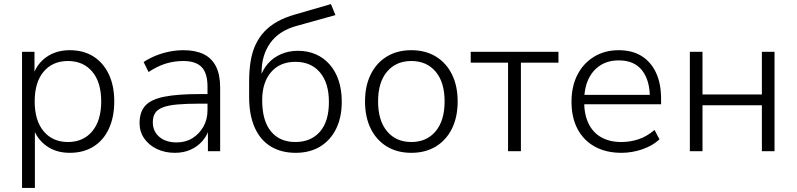

<svg xmlns="http://www.w3.org/2000/svg" viewBox="-20 -741 3904 941"><path d="M88 180V-487H149V-368H141Q159 -427 207 -461Q255 -495 322 -495Q389 -495 437.5 -464.5Q486 -434 513 -377.5Q540 -321 540 -244Q540 -167 513.5 -110Q487 -53 438 -22.5Q389 8 322 8Q255 8 207.5 -26Q160 -60 142 -117H151V180ZM313 -45Q388 -45 432 -97.5Q476 -150 476 -244Q476 -338 432 -390Q388 -442 313 -442Q238 -442 194 -390Q150 -338 150 -244Q150 -150 194 -97.5Q238 -45 313 -45Z M837 8Q788 8 748.5 -11Q709 -30 686.5 -63Q664 -96 664 -137Q664 -192 692 -223Q720 -254 785 -267Q850 -280 959 -280H1009V-233H961Q894 -233 849 -229Q804 -225 777.5 -214.5Q751 -204 740 -186.5Q729 -169 729 -142Q729 -97 761 -70Q793 -43 846 -43Q890 -43 923.5 -64Q957 -85 977 -120.5Q997 -156 997 -201V-316Q997 -382 968.5 -412Q940 -442 878 -442Q834 -442 793 -429.5Q752 -417 708 -388L684 -437Q711 -455 743 -468Q775 -481 810 -488Q845 -495 879 -495Q938 -495 978 -475.5Q1018 -456 1038.5 -415.5Q1059 -375 1059 -312V0H999V-116H1007Q997 -79 973 -51Q949 -23 914.5 -7.5Q880 8 837 8Z M1429 8Q1359 8 1307.5 -23Q1256 -54 1228.5 -115.5Q1201 -177 1201 -266V-342Q1201 -396 1208.5 -441.5Q1216 -487 1233 -523Q1250 -559 1276.5 -587Q1303 -615 1340 -635.5Q1377 -656 1426 -670L1602 -721L1624 -667L1430 -613Q1346 -589 1304 -529.5Q1262 -470 1262 -385V-355H1253Q1266 -398 1292.5 -428.5Q1319 -459 1357 -475.5Q1395 -492 1440 -492Q1489 -492 1528.5 -474.5Q1568 -457 1596.5 -424Q1625 -391 1640 -345.5Q1655 -300 1655 -243Q1655 -166 1627.5 -110Q1600 -54 1549.5 -23Q1499 8 1429 8ZM1427 -45Q1504 -45 1548 -95.5Q1592 -146 1592 -241Q1592 -335 1548 -386.5Q1504 -438 1428 -438Q1352 -438 1308.5 -387.5Q1265 -337 1265 -250Q1265 -149 1308 -97Q1351 -45 1427 -45Z M1996 8Q1927 8 1876 -23Q1825 -54 1797 -110.5Q1769 -167 1769 -244Q1769 -320 1797 -376.5Q1825 -433 1876 -464Q1927 -495 1996 -495Q2065 -495 2116 -464Q2167 -433 2195 -376.5Q2223 -320 2223 -244Q2223 -167 2195 -110.5Q2167 -54 2116 -23Q2065 8 1996 8ZM1996 -45Q2071 -45 2115 -97.5Q2159 -150 2159 -244Q2159 -338 2115 -390Q2071 -442 1996 -442Q1921 -442 1877 -390Q1833 -338 1833 -244Q1833 -150 1877 -97.5Q1921 -45 1996 -45Z M2470 0V-434H2287V-487H2717V-434H2533V0Z M3026 8Q2951 8 2896 -22Q2841 -52 2811 -108Q2781 -164 2781 -242Q2781 -318 2810 -374.5Q2839 -431 2891.5 -463Q2944 -495 3012 -495Q3079 -495 3125 -466Q3171 -437 3195.5 -384Q3220 -331 3220 -257V-230H2826V-276H3183L3165 -262Q3165 -348 3126.5 -396.5Q3088 -445 3013 -445Q2959 -445 2921 -420Q2883 -395 2863 -351Q2843 -307 2843 -249V-243Q2843 -180 2864.5 -135.5Q2886 -91 2927 -68Q2968 -45 3025 -45Q3069 -45 3109.5 -58.5Q3150 -72 3188 -104L3212 -58Q3179 -27 3128.5 -9.5Q3078 8 3026 8Z M3361 0V-487H3423V-278H3714V-487H3776V0H3714V-225H3423V0Z"/></svg>

Font: Nunito Sans 11pt Light
Style: Regular
Weight: 300
Version: Version 3.101;gftools[0.9.27]